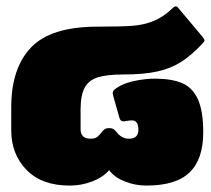

<svg xmlns="http://www.w3.org/2000/svg" viewBox="-20 -563 657 598"><path d="M15 -157V-229Q15 -351 77 -415.5Q139 -480 284 -480Q355 -480 391 -482.5Q427 -485 458 -497.5Q489 -510 517 -537Q522 -542 525.5 -543Q529 -544 533 -541L611 -448Q617 -440 617 -438Q617 -434 613 -430Q578 -392 545.5 -371Q513 -350 470.5 -340.5Q428 -331 364 -331Q312 -331 284 -322Q256 -313 243.5 -289.5Q231 -266 231 -221V-161Q231 -131 262 -131Q275 -131 282 -136Q289 -141 298 -153Q303 -159 307.5 -161.5Q312 -164 321 -164Q328 -164 332.5 -161.5Q337 -159 342 -153Q358 -131 382 -131Q411 -131 411 -159Q411 -173 406 -180.5Q401 -188 392 -188Q384 -188 372 -186Q369 -185 364 -185Q355 -185 352 -196L333 -263L331 -272Q331 -279 336 -283.5Q341 -288 353 -295Q373 -306 404 -312Q435 -318 462 -318Q515 -318 547.5 -304Q580 -290 596.5 -253.5Q613 -217 613 -151Q613 -67 570.5 -26Q528 15 436 15Q401 15 368.5 2Q336 -11 320 -33Q301 -11 267.5 2Q234 15 197 15Q110 15 62.5 -34Q15 -83 15 -157Z"/></svg>

Font: Mitr
Style: Bold
Weight: 700
Designer: Thanarat Vachiruckul
Foundry: Cadson Demak
Version: Version 1.003